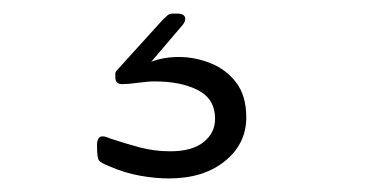

<svg xmlns="http://www.w3.org/2000/svg" viewBox="-20 -38 568 283"><path d="M220 -9Q224 -13 227 -15.5Q230 -18 235 -18H241Q253 -18 253 -10Q253 -6 249 -1L203 53Q221 46 244 46Q267 46 290 55Q313 64 328 83.5Q343 103 343 135Q343 174 311.5 199.5Q280 225 229 225Q209 225 186.5 221Q164 217 141 207Q128 202 125.5 198Q123 194 123 177Q123 163 131 163Q134 163 137 164Q140 165 142 166Q163 173 185 179Q207 185 231 185Q263 185 280 171.5Q297 158 297 137Q297 108 272 95Q247 82 208 82Q198 82 183.5 84Q169 86 160 86Q150 86 150 76Q150 73 150 70.5Q150 68 152 66Z"/></svg>

Font: Young Serif Light
Style: Regular
Weight: 300
Designer: Bastien Sozeau
Foundry: NBR — Bastien Sozeau
Version: Version 5.001